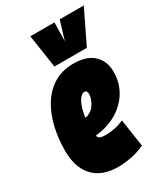

<svg xmlns="http://www.w3.org/2000/svg" viewBox="-196 -876 851 974"><g transform="rotate(-30 229.5 -388.5)"><path d="M359 -24Q322 -6 280.5 2Q239 10 202 10Q108 10 58 -43.5Q8 -97 8 -195Q8 -267 23.5 -332.5Q39 -398 71 -449Q103 -500 151.5 -529Q200 -558 265 -558Q343 -558 382.5 -520Q422 -482 422 -421Q422 -337 370.5 -276.5Q319 -216 235 -194Q207 -187 181 -184Q187 -168 199.5 -165Q212 -162 231 -162Q250 -162 277 -167Q304 -172 335 -185ZM242 -406Q223 -406 206 -376Q189 -346 181 -289Q191 -291 197 -293Q226 -305 241.5 -332.5Q257 -360 258 -384Q258 -406 242 -406ZM459 -787 365 -593H175L146 -787H287L285 -678L318 -787Z"/></g></svg>

Font: Georama Condensed Black
Style: Italic
Weight: 900
Width: 3
Italic angle: -9°
Designer: Jean-Baptiste Levee
Foundry: Production Type
Version: Version 1.000